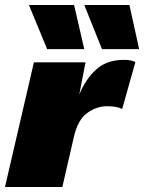

<svg xmlns="http://www.w3.org/2000/svg" viewBox="-40 -750 578 770"><path d="M-20 0 96 -500H303L278 -371Q304 -434 346.5 -472Q389 -510 457 -510Q474 -510 485 -507.5Q496 -505 503 -501L450 -313Q440 -318 426 -321Q412 -324 389 -324Q348 -324 310.5 -297.5Q273 -271 257 -204L210 0ZM257 -730 298 -553H149L76 -730ZM479 -730 518 -553H369L298 -730Z"/></svg>

Font: Work Sans Black
Style: Italic
Weight: 900
Italic angle: -13°
Designer: Wei Huang
Foundry: Wei Huang
Version: Version 2.009; ttfautohint (v1.8.3)